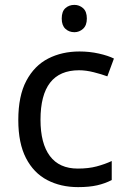

<svg xmlns="http://www.w3.org/2000/svg" viewBox="-20 -757 520 787"><path d="M300 10Q229 10 173.5 -19Q118 -48 86.5 -109Q55 -170 55 -265Q55 -364 88 -426Q121 -488 177.5 -517Q234 -546 306 -546Q347 -546 385 -537.5Q423 -529 447 -517L420 -444Q396 -453 364 -461Q332 -469 304 -469Q146 -469 146 -266Q146 -169 184.5 -117.5Q223 -66 299 -66Q343 -66 376.5 -75Q410 -84 438 -97V-19Q411 -5 378.5 2.5Q346 10 300 10ZM285 -737Q305 -737 320.5 -723.5Q336 -710 336 -681Q336 -653 320.5 -639Q305 -625 285 -625Q263 -625 248 -639Q233 -653 233 -681Q233 -710 248 -723.5Q263 -737 285 -737Z"/></svg>

Font: Noto Sans Tai Tham
Style: Regular
Weight: 400
Designer: Monotype Design Team 2013. Revised by David WIlliams 2020
Foundry: Monotype Imaging Inc.
Version: Version 2.002